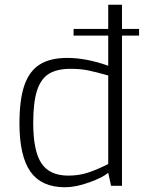

<svg xmlns="http://www.w3.org/2000/svg" viewBox="-20 -783 612 809"><path d="M566 -633H494V0H448L436 -55Q413 -35 356 -14.5Q299 6 254 6Q155 6 108.5 -59.5Q62 -125 62 -263Q62 -363 82.5 -423Q103 -483 147 -511Q191 -539 264 -539Q343 -539 436 -506V-633H290V-661H436V-763H494V-661H566ZM436 -465Q379 -481 348.5 -487Q318 -493 277 -493Q220 -493 186 -472Q152 -451 136 -401.5Q120 -352 120 -265Q120 -147 154.5 -95Q189 -43 268 -43Q314 -43 353.5 -56.5Q393 -70 436 -92Z"/></svg>

Font: Exo Light
Style: Regular
Weight: 300
Designer: Natanael Gama
Foundry: Natanael Gama
Version: Version 1.500; ttfautohint (v1.6)